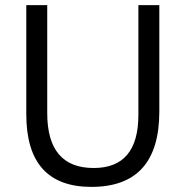

<svg xmlns="http://www.w3.org/2000/svg" viewBox="-20 -720 727 752"><path d="M604 -283Q604 12 338 12Q83 12 83 -272V-700H165V-277Q165 -62 347 -62Q522 -62 522 -270V-700H604Z"/></svg>

Font: A Tai Tham KH New
Style: Regular
Weight: 400
Designer: Sangdang Kengtung
Foundry: Sangdang Kengtung
Version: Version 1.002